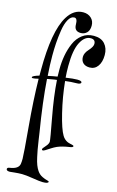

<svg xmlns="http://www.w3.org/2000/svg" viewBox="-209 -1210 1006 1653"><g transform="rotate(15 294.0 -383.5)"><path d="M414 -562Q455 -562 455 -547Q455 -530 413 -530Q368 -530 316 -523Q330 -383 363 -248Q396 -113 426 -64Q443 -35 472 -21Q483 -16 499 -12.5Q515 -9 523 -6.5Q531 -4 531 1Q531 12 500 16Q434 26 393 44Q371 54 347 69.5Q323 85 308 94.5Q293 104 285 104Q276 104 276 94Q276 88 300 61.5Q324 35 324 15Q324 -4 289.5 -188Q255 -372 246 -514L222 -511Q199 -508 161 -500Q175 -298 218 -38Q220 -24 228 30Q236 84 240.5 108Q245 132 253.5 172Q262 212 272.5 239Q283 266 296 285Q315 313 342.5 326Q370 339 387 342.5Q404 346 404 352Q404 368 354 368Q329 368 264 357.5Q199 347 166 347Q135 347 97.5 351Q60 355 58 355Q27 355 27 338Q27 325 49 322Q126 311 133 264Q136 244 136 218Q136 175 115 -59.5Q94 -294 91 -483Q55 -474 40 -474Q31 -474 31 -481Q31 -493 91 -511V-557Q91 -908 177 -1047Q231 -1135 315 -1135Q358 -1135 386 -1109.5Q414 -1084 414 -1042Q414 -1000 392 -978.5Q370 -957 338 -957Q280 -957 280 -1018Q280 -1072 252 -1072Q222 -1072 200.5 -1033.5Q179 -995 169.5 -933Q160 -871 156.5 -817Q153 -763 153 -707Q153 -625 160 -527Q174 -529 204 -536L244 -543Q243 -564 243 -608Q243 -671 253.5 -730Q264 -789 287.5 -843.5Q311 -898 354 -930.5Q397 -963 456 -963Q521 -963 554.5 -925Q588 -887 588 -827Q588 -765 561.5 -727.5Q535 -690 489 -690Q452 -690 431 -709.5Q410 -729 410 -764Q410 -798 443.5 -834.5Q477 -871 477 -896Q477 -936 435 -936Q381 -936 345 -866.5Q309 -797 309 -656Q309 -600 313 -552Q380 -562 414 -562Z"/></g></svg>

Font: Henny Penny
Style: Regular
Weight: 400
Designer: Olga Umpeleva
Foundry: Brownfox
Version: Version 1.001